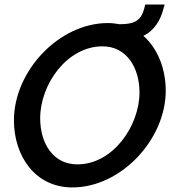

<svg xmlns="http://www.w3.org/2000/svg" viewBox="-20 -816 765 841"><path d="M608 -659C620 -665 631 -672 640 -680C678 -714 691 -756 701 -796H616C610 -770 605 -750 588 -733C572 -717 548 -710 503 -710C487 -713 470 -715 452 -715C239 -715 41 -505 41 -289C41 -135 132 5 297 5C510 5 706 -205 706 -419C706 -512 672 -603 608 -659ZM319 -96C211 -96 156 -190 156 -298C156 -446 273 -613 429 -613C535 -613 591 -519 591 -411C591 -265 475 -96 319 -96Z"/></svg>

Font: FIGSv2-sans-serif SmBold Italic
Style: Regular
Weight: 600
Italic angle: -12°
Designer: Matt McInerney, Pablo Impallari, Rodrigo Fuenzalida
Foundry: Matt McInerney, Pablo Impallari, Rodrigo Fuenzalida
Version: Version 4.020;hotconv 1.0.109;makeotfexe 2.5.65596